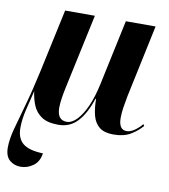

<svg xmlns="http://www.w3.org/2000/svg" viewBox="-91 -609 811 922"><g transform="rotate(10 315.0 -148.0)"><path d="M71 240Q40 240 17.5 221Q-5 202 -5 159Q-5 120 8.5 69Q22 18 42.5 -53.5Q63 -125 85 -225L152 -536H297L220 -177Q214 -150 209.5 -121.5Q205 -93 205 -72Q205 -11 252 -11Q277 -11 302 -37.5Q327 -64 347 -110Q367 -156 380 -217L448 -536H593L518 -182Q512 -151 508 -124.5Q504 -98 504 -75Q504 -17 543 -17Q560 -17 579 -29.5Q598 -42 617 -64L622 -56Q600 -30 567 -10Q534 10 483 10Q438 10 414 -9.5Q390 -29 381 -64Q372 -99 372 -144H369Q345 -70 308 -30Q271 10 215 10Q161 10 132 -10Q103 -30 90 -62Q77 -94 73 -129Q61 -81 49.5 -33Q38 15 38 56Q38 107 68 131.5Q98 156 166 158Q160 200 131.5 220Q103 240 71 240Z"/></g></svg>

Font: Noto Serif Display SemiCondensed
Style: Bold Italic
Weight: 700
Width: 4
Italic angle: -12°
Designer: Monotype Design Team
Foundry: Monotype Imaging Inc.
Version: Version 2.009